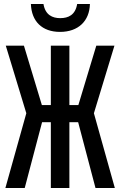

<svg xmlns="http://www.w3.org/2000/svg" viewBox="-20 -943 603 963"><path d="M281 -783C373 -783 429 -838 431 -923H367C358 -868 323 -852 282 -852C243 -852 207 -868 198 -923H135C138 -836 191 -783 281 -783ZM7 0H104L191 -330H235V0H328V-330H372L459 0H556L451 -375L554 -714H463L373 -416H328V-714H235V-416H190L100 -714H9L112 -375Z"/></svg>

Font: Noto Sans Mono SemiCondensed Medium
Style: Regular
Weight: 500
Width: 4
Designer: Monotype Design Team
Foundry: Monotype Imaging Inc.
Version: Version 2.014